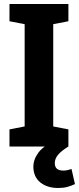

<svg xmlns="http://www.w3.org/2000/svg" viewBox="-20 -731 394 958"><path d="M27.3 0V-85.4L103 -100.1V-610.4L27.3 -625V-710.9H321.3V-625L245.6 -610.4V-100.1L321.3 -85.4V0ZM270.5 207Q215.3 207 180.9 179Q146.5 150.9 146.5 100.6Q146.5 64 172.6 29.3Q198.7 -5.4 260.3 -29.3L321.3 0Q285.6 22 269.5 41.5Q253.4 61 253.4 83Q253.4 120.1 295.9 120.1Q307.6 120.1 317.4 117.7Q327.1 115.2 336.9 112.3L354 187.5Q336.9 195.8 316.9 201.4Q296.9 207 270.5 207Z"/></svg>

Font: Roboto Slab
Style: Bold
Weight: 700
Designer: Google
Version: Version 2.000; ttfautohint (v1.8.1.43-b0c9)